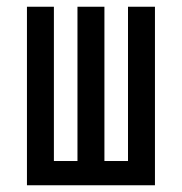

<svg xmlns="http://www.w3.org/2000/svg" viewBox="-20 -550 540 570"><path d="M60 0V-530H140V-72H210V-530H290V-72H360V-530H440V0Z"/></svg>

Font: Iosevka SS08
Style: Regular
Weight: 400
Monospace: yes
Designer: Belleve Invis
Foundry: Belleve Invis
Version: 2.1.0; ttfautohint (v1.8.2)